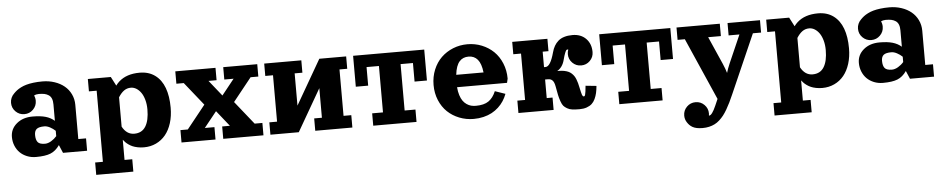

<svg xmlns="http://www.w3.org/2000/svg" viewBox="-39 -736 5940 1208"><g transform="rotate(-5 2931.0 -132.0)"><path d="M439.5 -294.2V-78.1H488.3V0H336.2L314.5 -50.8Q289.6 -15.1 256.7 -2Q223.9 11.2 165 11.2Q134.5 11.2 108.3 0.6Q82 -10 63.6 -28.3Q45.2 -46.6 34.8 -72.3Q24.4 -97.9 24.4 -127.2Q24.4 -177.7 64 -211.1Q103.5 -244.4 165 -244.4Q214.6 -244.4 247.1 -235Q279.5 -225.6 302.7 -205.1V-308.6Q302.7 -330.6 296.8 -345.3Q290.8 -360.1 278.8 -368Q266.8 -376 252 -379.2Q237.1 -382.3 216.3 -382.3Q199.7 -382.3 186.3 -375.2Q193.8 -359.4 193.8 -341.8Q193.8 -309.3 171 -286.5Q148.2 -263.7 115.7 -263.7Q83.3 -263.7 60.4 -286.5Q37.6 -309.3 37.6 -341.8Q37.6 -358.4 44.1 -373Q50.5 -387.7 62 -398.7Q71.8 -408.9 82.3 -417.1Q92.8 -425.3 108.8 -433.5Q124.8 -441.7 143.6 -447Q162.4 -452.4 188.6 -455.7Q214.8 -459 246.1 -459Q286.6 -459 322.3 -447Q357.9 -435.1 383.8 -413.8Q409.7 -392.6 424.6 -361.6Q439.5 -330.6 439.5 -294.2ZM302.7 -108.4V-142.1Q287.6 -156.5 268.7 -166.4Q249.8 -176.3 233.6 -176.3Q199 -176.3 184.8 -164.7Q170.7 -153.1 170.7 -127.2Q170.7 -96.2 182.9 -81.5Q195.1 -66.9 228.3 -66.9Q247.1 -66.9 267.5 -79Q287.8 -91.1 302.7 -108.4Z M860.1 -460.4Q917.2 -460.4 957 -431.2Q996.8 -401.9 1016.2 -349.4Q1035.6 -296.9 1035.6 -224.4Q1035.6 -171.4 1021.9 -127.4Q1008.1 -83.5 983.3 -53.3Q958.5 -23.2 923.5 -6.7Q888.4 9.8 846.7 9.8Q825.7 9.8 807.1 6Q788.6 2.2 775.5 -3.4Q762.5 -9 750.7 -17.3Q739 -25.6 731.8 -33Q724.6 -40.3 717.8 -49.3V78.1H766.6V156.2H532.2V78.1H581.1V-371.1H532.2V-449.2H677.2L706.8 -392.3Q716.3 -405.8 728.5 -416.7Q776.9 -460.4 860.1 -460.4ZM717.8 -132.1Q745.6 -80.8 793.5 -80.8Q841.8 -80.8 865.4 -118.7Q888.9 -156.5 888.9 -226.1Q888.9 -258.8 881.2 -286.5Q873.5 -314.2 860.7 -332.5Q847.9 -350.8 831.3 -361Q814.7 -371.1 796.6 -371.1Q772.2 -371.1 753.3 -357.5Q734.4 -344 717.8 -317.4Z M1299.3 -78.1V0H1084.5V-78.1H1131.1L1248.3 -224.6L1131.1 -371.1H1084.5V-449.2H1338.4V-371.1H1287.4L1366.7 -272L1445.8 -371.1H1387.2V-449.2H1602.1V-371.1H1553.2L1436 -224.6L1553.2 -78.1H1602.1V0H1348.1V-78.1H1397L1317.9 -177.2L1238.5 -78.1Z M1929.2 0V-78.1H1978V-264.9L1825.2 0H1646V-78.1H1694.8V-371.1H1646V-449.2H1880.4V-371.1H1831.5V-167.5L1994.1 -449.2H2163.6V-371.1H2114.7V-78.1H2163.6V0Z M2207.5 -253.9V-449.2H2656.7V-253.9H2578.6V-371.1H2500.5V-78.1H2568.8V0H2295.4V-78.1H2363.8V-371.1H2285.6V-253.9Z M2929.7 12.7Q2881.6 12.7 2838.7 -4.2Q2795.9 -21 2764.3 -51.1Q2732.7 -81.3 2714.2 -125.5Q2695.8 -169.7 2695.8 -221.7Q2695.8 -273.7 2714.2 -318.4Q2732.7 -363 2764.3 -393.7Q2795.9 -424.3 2838.7 -441.7Q2881.6 -459 2929.7 -459Q2977.8 -459 3020.6 -441.7Q3063.5 -424.3 3095.1 -393.7Q3126.7 -363 3145.1 -318.4Q3163.6 -273.7 3163.6 -221.7L3157.5 -195.3H2841.8Q2844 -167 2851.1 -144.8Q2858.2 -122.6 2868.3 -108.4Q2878.4 -94.2 2891.8 -85.1Q2905.3 -75.9 2919.4 -72.1Q2933.6 -68.4 2949.7 -68.4Q3001.2 -68.4 3030.2 -88.3Q3059.1 -108.2 3076.4 -149.7L3141.4 -127.2Q3132.6 -103.5 3119 -82.6Q3105.5 -61.8 3086.4 -44.2Q3067.4 -26.6 3044.1 -14Q3020.8 -1.5 2991.5 5.6Q2962.2 12.7 2929.7 12.7ZM2843.5 -273.4H3015.9Q3009.5 -329.6 2987.8 -355.2Q2966.1 -380.9 2930.2 -380.9Q2912.4 -380.9 2898.2 -375.1Q2884 -369.4 2872.8 -356.8Q2861.6 -344.2 2854.1 -323.4Q2846.7 -302.5 2843.5 -273.4Z M3212.4 -449.2H3434.6V-371.1H3397.9V-273.4H3407.7Q3438.7 -273.4 3462.4 -361.3Q3468.5 -384 3478.4 -401.2Q3488.3 -418.5 3503.5 -431.8Q3518.8 -445.1 3541.4 -452Q3564 -459 3593.3 -459Q3646.5 -459 3678.5 -426.4Q3710.4 -393.8 3710.4 -341.8Q3710.4 -309.3 3687.6 -286.5Q3664.8 -263.7 3632.3 -263.7Q3599.9 -263.7 3577 -286.5Q3554.2 -309.3 3554.2 -341.8Q3554.2 -356.7 3559.6 -370.6Q3556.9 -371.1 3554.2 -371.1Q3550.3 -371.1 3547.1 -368Q3543.9 -365 3538 -350.2Q3532 -335.4 3524.9 -307.9Q3513.2 -262 3478.5 -241.7H3488.3Q3506.8 -241.7 3522 -238.8Q3537.1 -235.8 3548.3 -230.8Q3559.6 -225.8 3568.5 -217.5Q3577.4 -209.2 3583.4 -200.4Q3589.4 -191.7 3594.4 -178.8Q3599.4 -166 3602.5 -154.4Q3605.7 -142.8 3608.9 -127Q3616.5 -90.3 3620.5 -79.3Q3624.5 -68.4 3630.4 -68.4Q3634.3 -68.4 3636.2 -69.9Q3638.2 -71.5 3640.3 -78.4Q3642.3 -85.2 3644 -97.9Q3645.8 -110.6 3647.9 -134L3716.3 -127Q3713.9 -101.6 3709.6 -82.5Q3705.3 -63.5 3696.8 -45.3Q3688.2 -27.1 3675.5 -15.6Q3662.8 -4.2 3643.1 2.8Q3623.3 9.8 3597.4 9.8Q3570.3 9.8 3552.1 7.4Q3533.9 5.1 3519.7 -3.3Q3505.4 -11.7 3497.3 -20.8Q3489.3 -29.8 3481.9 -50.7Q3474.6 -71.5 3470.5 -90.8Q3466.3 -110.1 3460 -146.5Q3455.1 -173.8 3444.3 -184.6Q3433.6 -195.3 3417.5 -195.3H3397.9V-78.1H3434.6V0H3212.4V-78.1H3261.2V-371.1H3212.4Z M3761.7 -253.9V-449.2H4210.9V-253.9H4132.8V-371.1H4054.7V-78.1H4123V0H3849.6V-78.1H3918V-371.1H3839.8V-253.9Z M4262.9 150.6Q4250 131.1 4250 107.4Q4250 75 4272.8 52.1Q4295.7 29.3 4328.1 29.3Q4360.6 29.3 4383.4 52.1Q4406.2 75 4406.2 107.4Q4406.2 114.3 4405 120.6Q4406 120.8 4406.7 120.8Q4424.3 120.8 4449.7 62.7L4468 20.8L4295.9 -371.1H4250V-449.2H4523.4V-371.1H4443.1L4520.5 -195.3Q4535.4 -160.6 4542 -136.7Q4548.6 -160.6 4563.5 -195.3L4640.6 -371.1H4572.3V-449.2H4777.3V-371.1H4725.6L4562.5 0Q4549.8 28.8 4539.7 49.7Q4529.5 70.6 4517 92.2Q4504.4 113.8 4492.7 128.7Q4481 143.6 4466.2 157Q4451.4 170.4 4435.5 178.3Q4419.7 186.3 4400.4 190.8Q4381.1 195.3 4358.9 195.3Q4338.1 195.3 4322.3 192Q4306.4 188.7 4295.3 182.3Q4284.2 175.8 4276.9 168.3Q4269.5 160.9 4262.9 150.6Z M5144.3 -460.4Q5201.4 -460.4 5241.2 -431.2Q5281 -401.9 5300.4 -349.4Q5319.8 -296.9 5319.8 -224.4Q5319.8 -171.4 5306 -127.4Q5292.2 -83.5 5267.5 -53.3Q5242.7 -23.2 5207.6 -6.7Q5172.6 9.8 5130.9 9.8Q5109.9 9.8 5091.3 6Q5072.8 2.2 5059.7 -3.4Q5046.6 -9 5034.9 -17.3Q5023.2 -25.6 5016 -33Q5008.8 -40.3 5002 -49.3V78.1H5050.8V156.2H4816.4V78.1H4865.2V-371.1H4816.4V-449.2H4961.4L4991 -392.3Q5000.5 -405.8 5012.7 -416.7Q5061 -460.4 5144.3 -460.4ZM5002 -132.1Q5029.8 -80.8 5077.6 -80.8Q5126 -80.8 5149.5 -118.7Q5173.1 -156.5 5173.1 -226.1Q5173.1 -258.8 5165.4 -286.5Q5157.7 -314.2 5144.9 -332.5Q5132.1 -350.8 5115.5 -361Q5098.9 -371.1 5080.8 -371.1Q5056.4 -371.1 5037.5 -357.5Q5018.6 -344 5002 -317.4Z M5788.6 -294.2V-78.1H5837.4V0H5685.3L5663.6 -50.8Q5638.7 -15.1 5605.8 -2Q5573 11.2 5514.2 11.2Q5483.6 11.2 5457.4 0.6Q5431.2 -10 5412.7 -28.3Q5394.3 -46.6 5383.9 -72.3Q5373.5 -97.9 5373.5 -127.2Q5373.5 -177.7 5413.1 -211.1Q5452.6 -244.4 5514.2 -244.4Q5563.7 -244.4 5596.2 -235Q5628.7 -225.6 5651.9 -205.1V-308.6Q5651.9 -330.6 5645.9 -345.3Q5639.9 -360.1 5627.9 -368Q5616 -376 5601.1 -379.2Q5586.2 -382.3 5565.4 -382.3Q5548.8 -382.3 5535.4 -375.2Q5543 -359.4 5543 -341.8Q5543 -309.3 5520.1 -286.5Q5497.3 -263.7 5464.8 -263.7Q5432.4 -263.7 5409.5 -286.5Q5386.7 -309.3 5386.7 -341.8Q5386.7 -358.4 5393.2 -373Q5399.7 -387.7 5411.1 -398.7Q5420.9 -408.9 5431.4 -417.1Q5441.9 -425.3 5457.9 -433.5Q5473.9 -441.7 5492.7 -447Q5511.5 -452.4 5537.7 -455.7Q5564 -459 5595.2 -459Q5635.7 -459 5671.4 -447Q5707 -435.1 5732.9 -413.8Q5758.8 -392.6 5773.7 -361.6Q5788.6 -330.6 5788.6 -294.2ZM5651.9 -108.4V-142.1Q5636.7 -156.5 5617.8 -166.4Q5598.9 -176.3 5582.8 -176.3Q5548.1 -176.3 5533.9 -164.7Q5519.8 -153.1 5519.8 -127.2Q5519.8 -96.2 5532 -81.5Q5544.2 -66.9 5577.4 -66.9Q5596.2 -66.9 5616.6 -79Q5637 -91.1 5651.9 -108.4Z"/></g></svg>

Font: Orelega One
Style: Regular
Weight: 400
Version: Version 1.1 ; ttfautohint (v1.8.3)